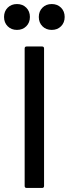

<svg xmlns="http://www.w3.org/2000/svg" viewBox="-57 -930 340 950"><path d="M75 -700H151Q161 -700 161 -690V-10Q161 0 151 0H75Q65 0 65 -10V-690Q65 -700 75 -700ZM135 -846Q135 -874 153 -892Q171 -910 199 -910Q227 -910 245 -892Q263 -874 263 -846Q263 -818 245 -800Q227 -782 199 -782Q171 -782 153 -800Q135 -818 135 -846ZM-37 -846Q-37 -874 -19 -892Q-1 -910 27 -910Q55 -910 73 -892Q91 -874 91 -846Q91 -818 73 -800Q55 -782 27 -782Q-1 -782 -19 -800Q-37 -818 -37 -846Z"/></svg>

Font: Barlow Semi Condensed Medium
Style: Regular
Weight: 500
Width: 4
Designer: Jeremy Tribby
Foundry: Tribby Type
Version: Version 1.422; ttfautohint (v1.8)